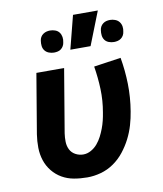

<svg xmlns="http://www.w3.org/2000/svg" viewBox="-85 -829 771 907"><g transform="rotate(-10 300.0 -376.0)"><path d="M261 8Q228 8 197 2.5Q166 -3 140 -18Q114 -33 95 -56.5Q76 -80 66.5 -109Q57 -138 56.5 -170Q56 -202 61 -234L109 -520H242L191 -216Q188 -196 188.5 -175.5Q189 -155 197.5 -138Q206 -121 223.5 -111.5Q241 -102 261 -102Q280 -102 298 -112Q316 -122 329 -137.5Q342 -153 351 -170.5Q360 -188 367 -206.5Q374 -225 378.5 -243.5Q383 -262 386 -281Q396 -337 394 -392.5Q392 -448 383 -502L513 -521Q524 -459 525.5 -394.5Q527 -330 516 -264Q511 -232 501.5 -199.5Q492 -167 476.5 -136.5Q461 -106 439 -78Q417 -50 388 -30Q359 -10 326 -1Q293 8 261 8ZM496 -600Q483 -600 471 -604.5Q459 -609 452 -618.5Q445 -628 443.5 -640.5Q442 -653 444 -666Q445 -675 449.5 -683Q454 -691 461.5 -696.5Q469 -702 477.5 -704Q486 -706 495 -706Q507 -706 519 -701.5Q531 -697 538.5 -687.5Q546 -678 548 -665.5Q550 -653 547 -640Q546 -631 541.5 -623Q537 -615 529.5 -609.5Q522 -604 513 -602Q504 -600 496 -600ZM208 -600Q196 -600 184 -604.5Q172 -609 164.5 -618.5Q157 -628 155.5 -640.5Q154 -653 156 -666Q157 -675 161.5 -683Q166 -691 174 -696.5Q182 -702 190.5 -704Q199 -706 207 -706Q220 -706 232 -701.5Q244 -697 251 -687.5Q258 -678 260 -665.5Q262 -653 259 -640Q258 -631 253.5 -623Q249 -615 242 -609.5Q235 -604 226 -602Q217 -600 208 -600ZM286 -600 327 -760H446L383 -600Z"/></g></svg>

Font: Iosevka Extrabold Extended
Style: Italic
Weight: 800
Width: 7
Italic angle: -9°
Monospace: yes
Designer: Belleve Invis
Foundry: Belleve Invis
Version: Version 32.5.0; ttfautohint (v1.8.4)